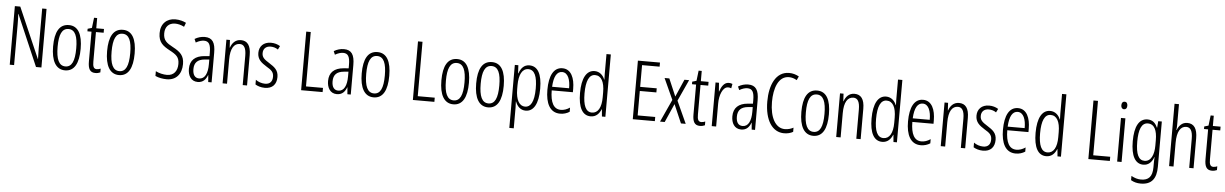

<svg xmlns="http://www.w3.org/2000/svg" viewBox="-37 -1425 14877 2331"><g transform="rotate(5 7401.5 -259.5)"><path d="M462 0V-714H409V-234C409 -200 411 -150 412 -98H410L142 -714H76V0H129V-493C129 -542 128 -582 125 -623H128L396 0Z M917 -267C917 -443 863 -542 750 -542C635 -542 581 -445 581 -268C581 -91 638 10 750 10C863 10 917 -90 917 -267ZM636 -268C636 -416 669 -494 750 -494C831 -494 863 -413 863 -267C863 -112 828 -38 750 -38C671 -38 636 -117 636 -268Z M1133 -38C1094 -38 1084 -67 1084 -126V-486H1178V-532H1084V-657H1046L1031 -532L980 -517V-486H1030V-123C1030 -35 1053 10 1119 10C1144 10 1163 5 1180 -3V-49C1167 -43 1150 -38 1133 -38Z M1575 -267C1575 -443 1521 -542 1408 -542C1293 -542 1239 -445 1239 -268C1239 -91 1296 10 1408 10C1521 10 1575 -90 1575 -267ZM1294 -268C1294 -416 1327 -494 1408 -494C1489 -494 1521 -413 1521 -267C1521 -112 1486 -38 1408 -38C1329 -38 1294 -117 1294 -268Z M2171 -191C2171 -294 2122 -337 2030 -386C1954 -427 1911 -457 1911 -543C1911 -621 1955 -672 2033 -672C2065 -672 2105 -664 2144 -643L2163 -693C2131 -710 2083 -724 2032 -724C1928 -725 1854 -655 1855 -541C1855 -427 1914 -387 1995 -343C2080 -298 2115 -269 2115 -187C2115 -103 2072 -43 1988 -43C1944 -43 1890 -55 1850 -76V-18C1891 1 1942 10 1990 10C2102 10 2171 -67 2171 -191Z M2406 -542C2364 -542 2321 -530 2284 -507L2302 -465C2340 -487 2373 -496 2400 -496C2459 -496 2483 -459 2483 -358V-315L2422 -310C2310 -301 2247 -245 2247 -140C2247 -61 2283 10 2367 10C2433 10 2466 -31 2486 -84H2488L2495 0H2536V-360C2536 -485 2499 -542 2406 -542ZM2428 -269 2484 -274V-216C2484 -106 2451 -34 2381 -34C2331 -34 2302 -70 2302 -141C2302 -220 2342 -261 2428 -269Z M2846 -542C2780 -542 2740 -496 2721 -440H2718L2713 -532H2670V0H2724V-295C2724 -431 2767 -494 2837 -494C2888 -494 2915 -452 2915 -357V0H2968V-370C2968 -488 2925 -542 2846 -542Z M3327 -134C3327 -218 3279 -252 3213 -294C3150 -333 3122 -357 3122 -408C3122 -463 3158 -495 3213 -495C3246 -495 3278 -485 3303 -467L3325 -511C3293 -531 3255 -542 3213 -542C3122 -542 3070 -485 3070 -407C3070 -327 3118 -290 3185 -248C3245 -213 3273 -189 3273 -133C3273 -74 3242 -40 3184 -40C3141 -40 3098 -56 3069 -78V-21C3095 -5 3136 10 3185 10C3277 10 3327 -44 3327 -134Z M3627 0H3889V-51H3682V-714H3627Z M4102 -542C4060 -542 4017 -530 3980 -507L3998 -465C4036 -487 4069 -496 4096 -496C4155 -496 4179 -459 4179 -358V-315L4118 -310C4006 -301 3943 -245 3943 -140C3943 -61 3979 10 4063 10C4129 10 4162 -31 4182 -84H4184L4191 0H4232V-360C4232 -485 4195 -542 4102 -542ZM4124 -269 4180 -274V-216C4180 -106 4147 -34 4077 -34C4027 -34 3998 -70 3998 -141C3998 -220 4038 -261 4124 -269Z M4678 -267C4678 -443 4624 -542 4511 -542C4396 -542 4342 -445 4342 -268C4342 -91 4399 10 4511 10C4624 10 4678 -90 4678 -267ZM4397 -268C4397 -416 4430 -494 4511 -494C4592 -494 4624 -413 4624 -267C4624 -112 4589 -38 4511 -38C4432 -38 4397 -117 4397 -268Z M4989 0H5251V-51H5044V-714H4989Z M5649 -267C5649 -443 5595 -542 5482 -542C5367 -542 5313 -445 5313 -268C5313 -91 5370 10 5482 10C5595 10 5649 -90 5649 -267ZM5368 -268C5368 -416 5401 -494 5482 -494C5563 -494 5595 -413 5595 -267C5595 -112 5560 -38 5482 -38C5403 -38 5368 -117 5368 -268Z M6073 -267C6073 -443 6019 -542 5906 -542C5791 -542 5737 -445 5737 -268C5737 -91 5794 10 5906 10C6019 10 6073 -90 6073 -267ZM5792 -268C5792 -416 5825 -494 5906 -494C5987 -494 6019 -413 6019 -267C6019 -112 5984 -38 5906 -38C5827 -38 5792 -117 5792 -268Z M6363 -542C6296 -542 6260 -497 6237 -434H6233L6228 -532H6185V236H6239V-19C6239 -45 6237 -70 6236 -90H6239C6258 -37 6298 10 6364 10C6459 10 6517 -84 6517 -270C6517 -452 6463 -542 6363 -542ZM6353 -495C6430 -495 6463 -416 6463 -269C6463 -103 6418 -38 6353 -38C6282 -38 6239 -111 6239 -242V-289C6239 -417 6279 -495 6353 -495Z M6765 -542C6658 -542 6605 -438 6605 -265C6605 -102 6658 10 6784 10C6827 10 6865 -2 6898 -23V-74C6861 -49 6825 -37 6788 -37C6701 -37 6659 -115 6658 -263H6916V-305C6916 -432 6873 -542 6765 -542ZM6765 -496C6837 -496 6867 -410 6866 -307H6659C6665 -435 6703 -496 6765 -496Z M7156 10C7223 10 7261 -35 7282 -87H7285L7293 0H7335V-760H7282V-520C7282 -498 7283 -476 7284 -449H7281C7262 -499 7219 -542 7157 -542C7059 -542 7003 -444 7003 -262C7003 -85 7055 10 7156 10ZM7167 -37C7091 -37 7058 -117 7058 -262C7058 -413 7094 -494 7167 -494C7242 -494 7282 -422 7282 -295V-233C7282 -109 7241 -37 7167 -37Z M7938 0V-51H7724V-349H7926V-399H7724V-664H7938V-714H7669V0Z M8127 -275 8001 0H8058L8158 -227L8256 0H8314L8190 -272L8309 -532H8252L8159 -319L8068 -532H8010Z M8501 -38C8462 -38 8452 -67 8452 -126V-486H8546V-532H8452V-657H8414L8399 -532L8348 -517V-486H8398V-123C8398 -35 8421 10 8487 10C8512 10 8531 5 8548 -3V-49C8535 -43 8518 -38 8501 -38Z M8792 -541C8735 -541 8703 -485 8684 -427H8681L8673 -532H8631V0H8685V-279C8684 -383 8724 -486 8789 -486C8803 -486 8817 -483 8827 -478L8837 -532C8822 -539 8806 -541 8792 -541Z M9029 -542C8987 -542 8944 -530 8907 -507L8925 -465C8963 -487 8996 -496 9023 -496C9082 -496 9106 -459 9106 -358V-315L9045 -310C8933 -301 8870 -245 8870 -140C8870 -61 8906 10 8990 10C9056 10 9089 -31 9109 -84H9111L9118 0H9159V-360C9159 -485 9122 -542 9029 -542ZM9051 -269 9107 -274V-216C9107 -106 9074 -34 9004 -34C8954 -34 8925 -70 8925 -141C8925 -220 8965 -261 9051 -269Z M9514 -674C9546 -674 9579 -665 9610 -646L9632 -693C9594 -714 9555 -725 9512 -725C9348 -725 9277 -555 9277 -358C9277 -129 9369 10 9513 10C9555 10 9594 0 9622 -17V-68C9596 -54 9561 -41 9518 -41C9405 -41 9334 -165 9334 -357C9334 -521 9384 -674 9514 -674Z M10036 -267C10036 -443 9982 -542 9869 -542C9754 -542 9700 -445 9700 -268C9700 -91 9757 10 9869 10C9982 10 10036 -90 10036 -267ZM9755 -268C9755 -416 9788 -494 9869 -494C9950 -494 9982 -413 9982 -267C9982 -112 9947 -38 9869 -38C9790 -38 9755 -117 9755 -268Z M10324 -542C10258 -542 10218 -496 10199 -440H10196L10191 -532H10148V0H10202V-295C10202 -431 10245 -494 10315 -494C10366 -494 10393 -452 10393 -357V0H10446V-370C10446 -488 10403 -542 10324 -542Z M10709 10C10776 10 10814 -35 10835 -87H10838L10846 0H10888V-760H10835V-520C10835 -498 10836 -476 10837 -449H10834C10815 -499 10772 -542 10710 -542C10612 -542 10556 -444 10556 -262C10556 -85 10608 10 10709 10ZM10720 -37C10644 -37 10611 -117 10611 -262C10611 -413 10647 -494 10720 -494C10795 -494 10835 -422 10835 -295V-233C10835 -109 10794 -37 10720 -37Z M11160 -542C11053 -542 11000 -438 11000 -265C11000 -102 11053 10 11179 10C11222 10 11260 -2 11293 -23V-74C11256 -49 11220 -37 11183 -37C11096 -37 11054 -115 11053 -263H11311V-305C11311 -432 11268 -542 11160 -542ZM11160 -496C11232 -496 11262 -410 11261 -307H11054C11060 -435 11098 -496 11160 -496Z M11598 -542C11532 -542 11492 -496 11473 -440H11470L11465 -532H11422V0H11476V-295C11476 -431 11519 -494 11589 -494C11640 -494 11667 -452 11667 -357V0H11720V-370C11720 -488 11677 -542 11598 -542Z M12079 -134C12079 -218 12031 -252 11965 -294C11902 -333 11874 -357 11874 -408C11874 -463 11910 -495 11965 -495C11998 -495 12030 -485 12055 -467L12077 -511C12045 -531 12007 -542 11965 -542C11874 -542 11822 -485 11822 -407C11822 -327 11870 -290 11937 -248C11997 -213 12025 -189 12025 -133C12025 -74 11994 -40 11936 -40C11893 -40 11850 -56 11821 -78V-21C11847 -5 11888 10 11937 10C12029 10 12079 -44 12079 -134Z M12317 -542C12210 -542 12157 -438 12157 -265C12157 -102 12210 10 12336 10C12379 10 12417 -2 12450 -23V-74C12413 -49 12377 -37 12340 -37C12253 -37 12211 -115 12210 -263H12468V-305C12468 -432 12425 -542 12317 -542ZM12317 -496C12389 -496 12419 -410 12418 -307H12211C12217 -435 12255 -496 12317 -496Z M12708 10C12775 10 12813 -35 12834 -87H12837L12845 0H12887V-760H12834V-520C12834 -498 12835 -476 12836 -449H12833C12814 -499 12771 -542 12709 -542C12611 -542 12555 -444 12555 -262C12555 -85 12607 10 12708 10ZM12719 -37C12643 -37 12610 -117 12610 -262C12610 -413 12646 -494 12719 -494C12794 -494 12834 -422 12834 -295V-233C12834 -109 12793 -37 12719 -37Z M13221 0H13483V-51H13276V-714H13221Z M13600 -732C13575 -732 13563 -713 13563 -686C13563 -659 13576 -640 13600 -640C13623 -640 13636 -658 13636 -686C13636 -713 13625 -732 13600 -732ZM13626 -532H13572V0H13626Z M13896 -542C13792 -542 13739 -443 13739 -264C13739 -81 13794 10 13891 10C13953 10 13995 -31 14017 -93H14020C14017 -57 14017 -28 14017 -2V30C14017 146 13970 192 13879 192C13837 192 13801 180 13760 158V210C13796 231 13834 241 13880 241C14012 241 14070 164 14070 20V-532H14026L14020 -453H14016C13994 -506 13958 -542 13896 -542ZM13904 -494C13984 -494 14017 -419 14017 -300V-233C14017 -125 13982 -38 13902 -38C13830 -38 13794 -108 13794 -264C13794 -407 13825 -494 13904 -494Z M14259 -519V-760H14205V0H14259V-289C14259 -430 14304 -493 14371 -493C14421 -493 14450 -455 14450 -354V0H14503V-365C14503 -482 14463 -542 14380 -542C14316 -542 14277 -496 14259 -445H14255C14258 -468 14259 -489 14259 -519Z M14741 -38C14702 -38 14692 -67 14692 -126V-486H14786V-532H14692V-657H14654L14639 -532L14588 -517V-486H14638V-123C14638 -35 14661 10 14727 10C14752 10 14771 5 14788 -3V-49C14775 -43 14758 -38 14741 -38Z"/></g></svg>

Font: Noto Sans Lao Looped ExtraCondensed Light
Style: Regular
Weight: 300
Width: 2
Designer: Mark Frömberg, Ben Mitchell
Foundry: The Fontpad Ltd
Version: Version 1.002